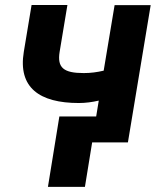

<svg xmlns="http://www.w3.org/2000/svg" viewBox="-20 -566 631 763"><path d="M578.8 -545.5H435.4L392 -285.2C366.1 -279.1 340.6 -275.6 312.9 -275.6C232.6 -275.6 206.7 -296.9 217 -360.1L247.9 -546.2H105.5L74.6 -360.1C51.1 -218 136.4 -156.6 293.3 -156.6C320.3 -156.6 346.2 -160.2 372.5 -166.2L362.2 -103.3H215.9L170.5 176.5H317.5L346.2 0H488.3Z"/></svg>

Font: Margiela Sans
Style: Bold Italic
Weight: 700
Italic angle: -9.39999°
Designer: Stefan Endress, Andreas Faust
Version: Version 1.100;FEAKit 1.0